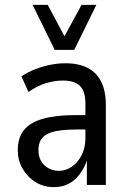

<svg xmlns="http://www.w3.org/2000/svg" viewBox="-20 -760 522 789"><path d="M201 9Q159 9 125.5 -12Q92 -33 72.5 -67.5Q53 -102 53 -142Q53 -194 78.5 -225.5Q104 -257 156.5 -272Q209 -287 290 -287H343V-228H300Q255 -228 224 -223.5Q193 -219 174.5 -209.5Q156 -200 147 -183.5Q138 -167 138 -143Q138 -104 162.5 -81Q187 -58 223 -58Q250 -58 275 -75Q300 -92 315.5 -122.5Q331 -153 331 -192V-334Q331 -385 308.5 -407Q286 -429 238 -429Q205 -429 169.5 -418.5Q134 -408 97 -382L68 -446Q95 -464 124.5 -475.5Q154 -487 186 -493.5Q218 -500 249 -500Q303 -500 340 -481Q377 -462 396 -424Q415 -386 415 -327V0H337V-106H339Q328 -72 308.5 -45.5Q289 -19 262.5 -5Q236 9 201 9ZM205 -555 114 -740H176L245 -611L315 -740H376L285 -555Z"/></svg>

Font: Nunito Sans 10pt Condensed Medium
Style: Regular
Weight: 500
Width: 3
Designer: Vernon Adams
Foundry: Vernon Adams
Version: Version 3.101;gftools[0.9.27]